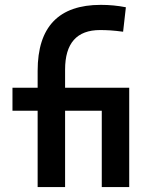

<svg xmlns="http://www.w3.org/2000/svg" viewBox="-20 -762 626 782"><path d="M133.3 0V-473.6Q133.3 -742.2 390.6 -742.2Q443.4 -742.2 492.7 -732.4L481.4 -632.8Q452.1 -636.7 430.2 -638.2Q408.2 -639.6 387.7 -639.6Q245.1 -639.6 245.1 -478.5V0ZM30.8 -311V-404.8H491.2V-311ZM394.5 0V-404.8H506.3V0Z"/></svg>

Font: Cascadia Code Medium
Style: Regular
Weight: 500
Monospace: yes
Designer: Aaron Bell
Foundry: Saja Typeworks
Version: Version 2407.024